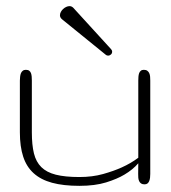

<svg xmlns="http://www.w3.org/2000/svg" viewBox="-20 -602 560 627"><path d="M431.6 -68.8Q413.6 -47.9 386.2 -31.7Q362.8 -17.6 326.4 -6.3Q290 4.9 239.3 4.9Q187 4.9 150.1 -5.1Q113.3 -15.1 89.8 -36.4Q66.4 -57.6 55.7 -90.6Q44.9 -123.5 44.9 -169.9V-338.9Q44.9 -345.2 45.7 -351.6Q46.4 -357.9 48.3 -362.8Q50.3 -367.7 54.2 -370.8Q58.1 -374 64.5 -374Q71.8 -374 75.7 -370.8Q79.6 -367.7 81.3 -362.8Q83 -357.9 83.5 -351.6Q84 -345.2 84 -338.9V-169.9Q84 -128.9 90.8 -101.1Q97.7 -73.2 115 -56.2Q132.3 -39.1 162.4 -31.5Q192.4 -23.9 239.3 -23.9Q281.7 -23.9 316.7 -33.7Q351.6 -43.5 377.4 -55.2Q407.7 -68.8 431.6 -86.9V-338.9Q431.6 -345.2 432.1 -351.6Q432.6 -357.9 434.3 -362.8Q436 -367.7 439.7 -370.8Q443.4 -374 449.7 -374Q457 -374 461.2 -370.8Q465.3 -367.7 467.5 -362.8Q469.7 -357.9 470.2 -351.6Q470.7 -345.2 470.7 -338.9V-34.2Q470.7 -27.8 470 -21.7Q469.2 -15.6 467.3 -10.7Q465.3 -5.9 461.7 -2.9Q458 0 452.1 0Q444.8 0 440.7 -2.9Q436.5 -5.9 434.3 -10.7Q432.1 -15.6 431.6 -21.7Q431.2 -27.8 431.2 -34.2ZM342.3 -441.9Q346.2 -438 346.2 -433.1Q346.2 -427.7 342.3 -424.1Q338.4 -420.4 333 -420.4Q328.6 -420.4 325.7 -422.9L183.1 -538.6Q175.8 -544.4 175.8 -552.2Q175.8 -557.6 178.7 -563Q181.6 -568.4 186 -572.5Q190.4 -576.7 196 -579.3Q201.7 -582 207 -582Q213.9 -582 219.2 -576.7Z"/></svg>

Font: Gruppo
Style: Regular
Weight: 400
Foundry: Vernon Adams
Version: Version 1.000